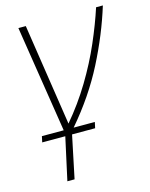

<svg xmlns="http://www.w3.org/2000/svg" viewBox="-111 -592 684 876"><g transform="rotate(-15 230.5 -153.5)"><path d="M32 12 38 -16H141L62 -520H97L170 -40Q233 -114 283 -197Q333 -280 369 -363Q405 -446 429 -520H461Q422 -393 356.5 -264.5Q291 -136 188 -16H288L282 12H173L131 213H97L141 12Z"/></g></svg>

Font: Raleway ExtraLight
Style: Italic
Weight: 200
Italic angle: -12°
Designer: Matt McInerney, Pablo Impallari, Rodrigo Fuenzalida
Foundry: Matt McInerney, Pablo Impallari, Rodrigo Fuenzalida
Version: Version 4.026